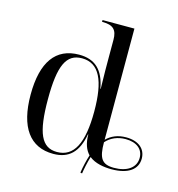

<svg xmlns="http://www.w3.org/2000/svg" viewBox="-120 -864 967 1041"><g transform="rotate(15 363.5 -344.0)"><path d="M425 70 435 72C438 50 447 6 457 -26C490 1 540 9 583 9C677 9 727 -29 727 -89C727 -145 684 -179 616 -179C569 -179 533 -163 506 -136V-760H327V-750H330C389 -750 412 -728 412 -672V-576C412 -541 412 -469 414 -397H412C394 -498 344 -546 254 -546C123 -546 55 -452 55 -269C55 -86 125 10 256 10C343 10 393 -38 411 -141H413C413 -90 427 -56 449 -33C439 -2 431 32 425 70ZM273 -5C186 -5 152 -79 152 -270C152 -458 186 -531 274 -531C371 -531 412 -442 412 -269C412 -90 367 -5 273 -5ZM594 -2C526 -2 506 -32 506 -122C533 -153 572 -169 616 -169C677 -169 715 -139 715 -90C715 -35 667 -2 594 -2Z"/></g></svg>

Font: Noto Serif Display
Style: Regular
Weight: 400
Designer: Monotype Design Team
Foundry: Monotype Imaging Inc.
Version: Version 2.009